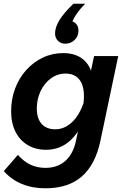

<svg xmlns="http://www.w3.org/2000/svg" viewBox="-29 -806 670 1036"><path d="M-8.6 117.3 67.6 29.7Q99.4 65.8 135.6 82.8Q171.9 99.8 216.7 99.8Q281.1 99.8 323.4 62.3Q365.7 24.9 380.9 -46.2L415.8 -210.5Q419.5 -228.8 421.7 -250.3Q423.9 -271.9 423.9 -286Q423.9 -346.6 398.3 -377.8Q372.8 -409 324.6 -409Q281.2 -409 245.8 -383.1Q210.4 -357.2 190 -314.2Q169.6 -271.2 169.6 -220.5Q169.6 -166.9 195.6 -137.6Q221.7 -108.3 269.7 -108.3Q318.1 -108.3 359.3 -146.5Q400.5 -184.7 424.5 -258.1L448.7 -210.5Q408.9 -104.5 353.7 -51.2Q298.5 2.2 219.1 2.2Q163.4 2.2 120.9 -23Q78.4 -48.1 54.7 -94.9Q31 -141.8 31 -205.1Q31 -270.7 52.4 -327.8Q73.7 -384.9 112.4 -427.9Q151.1 -470.9 202.2 -495.2Q253.4 -519.5 311.9 -519.5Q385.6 -519.5 427.7 -478.5Q469.7 -437.4 473.3 -364.6L449 -364.3L478.5 -503.5H608.9L512.5 -44.8Q485.2 83 412.1 146.5Q339 210 216.7 210Q145.8 210 89.6 186.9Q33.4 163.8 -8.6 117.3ZM356.4 -672 341.8 -693.5Q365.6 -693.5 380 -679.2Q394.3 -664.9 394.3 -640.8Q394.3 -610.7 373.8 -590.5Q353.2 -570.2 322.5 -570.2Q299 -570.2 283.6 -585.9Q268.1 -601.6 268.1 -625.1Q268.1 -659.1 292.2 -698.2Q316.3 -737.3 367.4 -786H431.1Q401.7 -757.4 380.9 -725.6Q360 -693.9 356.4 -672Z"/></svg>

Font: Wix Madefor Text
Style: Italic
Weight: 400
Italic angle: -12°
Designer: Dalton Maag Ltd
Foundry: Dalton Maag Ltd
Version: Version 3.100